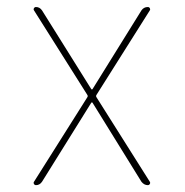

<svg xmlns="http://www.w3.org/2000/svg" viewBox="-20 -540 540 560"><path d="M79.1 -9.8 234.4 -255.9Q237.3 -259.8 234.4 -263.7L79.1 -509.8Q77.1 -512.7 79.1 -516.1Q81.1 -519.5 85 -519.5Q95.7 -519.5 102.5 -509.8L246.1 -280.3Q246.1 -279.3 248 -279.3Q250 -279.3 250 -280.3L392.6 -509.8Q399.4 -519.5 411.1 -519.5Q415 -519.5 417 -516.1Q418.9 -512.7 417 -509.8L261.7 -263.7Q258.8 -259.8 261.7 -255.9L417 -9.8Q418.9 -6.8 417 -3.4Q415 0 411.1 0Q400.4 0 392.6 -9.8L250 -240.2Q250 -241.2 248 -241.2Q246.1 -241.2 246.1 -240.2L102.5 -9.8Q95.7 0 85 0Q81.1 0 79.1 -3.4Q77.1 -6.8 79.1 -9.8Z"/></svg>

Font: Rounded-X Mgen+ 1mn thin
Style: Regular
Weight: 100
Designer: [Source Han Sans]
Ryoko NISHIZUKA  (kana & ideographs); Paul D. Hunt (Latin, Greek & Cyrillic); Wenlong ZHANG  (bopomofo
Version: Version 1.059.20150602